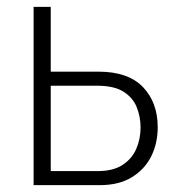

<svg xmlns="http://www.w3.org/2000/svg" viewBox="-20 -540 517 560"><path d="M78 0V-520H128V-331H267Q354 -331 397 -286Q440 -241 440 -169Q440 -122 421 -84Q402 -46 364.5 -23Q327 0 271 0ZM128 -41H265Q310 -41 337.5 -59Q365 -77 377.5 -106Q390 -135 390 -168Q390 -200 378.5 -228Q367 -256 339.5 -273Q312 -290 263 -290H128Z"/></svg>

Font: Raleway Light
Style: Regular
Weight: 300
Designer: Matt McInerney, Pablo Impallari, Rodrigo Fuenzalida
Foundry: Matt McInerney, Pablo Impallari, Rodrigo Fuenzalida
Version: Version 4.026